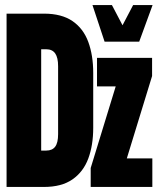

<svg xmlns="http://www.w3.org/2000/svg" viewBox="-20 -740 640 760"><path d="M6 0V-686H154Q224 -686 267 -656.5Q310 -627 329.5 -574Q349 -521 349 -451V-234Q349 -165 329.5 -112.5Q310 -60 267 -30Q224 0 154 0ZM143 -144H163Q187 -144 198.5 -159.5Q210 -175 210 -209V-478Q210 -512 198.5 -528.5Q187 -545 163 -545H143ZM339 0V-75L438 -398H364V-511H582V-439L482 -113H583V0ZM394 -575 346 -720H423L465 -640L507 -720H584L531 -575Z"/></svg>

Font: Chivo Mono Medium ExtraBold
Style: Regular
Weight: 800
Monospace: yes
Version: Version 1.008